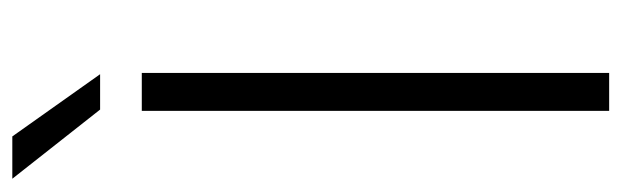

<svg xmlns="http://www.w3.org/2000/svg" viewBox="-372 -624 985 304"><g transform="rotate(-90 120.0 -472.5)"><path d="M96 0V-740H156V0ZM98 -806 -11.5 -945H55.5L154 -806Z"/></g></svg>

Font: Encode Sans Semi Expanded Light
Style: Regular
Weight: 300
Width: 6
Designer: Multiple Designers
Foundry: Impallari Type
Version: Version 3.000; ttfautohint (v1.8.3) -l 8 -r 50 -G 200 -x 14 